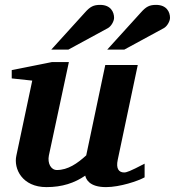

<svg xmlns="http://www.w3.org/2000/svg" viewBox="-20 -754 716 786"><path d="M572 -28V-84C511 -52 498 -48 488 -48C467 -48 454 -63 462 -100L544 -488H411L333 -118C297 -85 258 -58 213 -58C188 -58 174 -86 180 -117L262 -500H193L28 -467V-433L112 -424L47 -117C35 -63 71 12 170 12C235 12 285 -5 329 -35C332 -21 345 12 414 12C471 12 545 -13 572 -28ZM676 -681C676 -705 662 -734 619 -734C592 -734 578 -727 556 -702L419 -551H489L651 -639C665 -647 676 -668 676 -681ZM447 -681C447 -705 433 -734 390 -734C363 -734 349 -727 327 -702L190 -551H260L422 -639C436 -647 447 -668 447 -681Z"/></svg>

Font: Veleka
Style: Bold Italic
Weight: 700
Italic angle: -12°
Designer: Stefan Peev, Context Ltd, 2016; SIL International, 1997-2014.
Foundry: Stefan Peev, Context Ltd, 2016
Version: Version 5.000